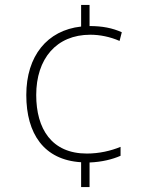

<svg xmlns="http://www.w3.org/2000/svg" viewBox="-20 -744 610 774"><path d="M341 -639V-724H307V-637C170 -622 86 -518 86 -361C86 -205 157 -99 307 -90V10H341V-89C392 -91 434 -102 466 -116V-152C427 -136 380 -125 330 -125C188 -125 126 -225 126 -361C126 -507 207 -604 344 -604C382 -604 423 -596 462 -579L471 -614C433 -631 393 -639 341 -639Z"/></svg>

Font: Noto Sans Lao ExtraLight
Style: Regular
Weight: 200
Designer: Monotype Design Team
Foundry: Monotype Imaging Inc.
Version: Version 2.003